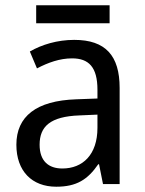

<svg xmlns="http://www.w3.org/2000/svg" viewBox="-20 -697 548 727"><path d="M395 -677H117V-609H395ZM261 -546C197 -546 138 -528 93 -502L120 -438C162 -460 206 -476 253 -476C316 -476 349 -443 349 -357V-324L269 -321C117 -316 42 -256 42 -149C42 -49 101 10 193 10C270 10 312 -17 352 -75H355L370 0H433V-364C433 -486 380 -546 261 -546ZM281 -260 349 -263V-213C349 -111 293 -59 216 -59C164 -59 130 -87 130 -149C130 -218 170 -256 281 -260Z"/></svg>

Font: Noto Sans Sinhala SemiCondensed
Style: Regular
Weight: 400
Width: 4
Designer: Jelle Bosma - Monotype Design Team
Foundry: Monotype Imaging Inc.
Version: Version 2.006